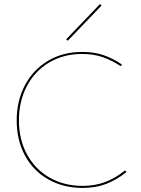

<svg xmlns="http://www.w3.org/2000/svg" viewBox="-20 -918 694 943"><path d="M305 -725 471 -898 479 -891 313 -718ZM62 -327Q62 -423 102.5 -499.5Q143 -576 216 -619.5Q289 -663 384 -663Q442 -663 489 -647Q536 -631 579 -601L573 -593Q529 -622 484 -637.5Q439 -653 384 -653Q292 -653 221.5 -611Q151 -569 112 -495Q73 -421 73 -327Q73 -232 113 -159Q153 -86 224 -45.5Q295 -5 386 -5Q446 -5 496.5 -24Q547 -43 594 -81L601 -73Q552 -34 501 -14.5Q450 5 386 5Q292 5 218 -36.5Q144 -78 103 -153.5Q62 -229 62 -327Z"/></svg>

Font: Ysabeau Infant Hairline
Style: Regular
Weight: 100
Designer: Christian Thalmann (Catharsis Fonts)
Version: Version 0.003